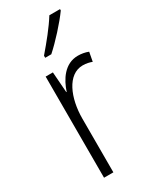

<svg xmlns="http://www.w3.org/2000/svg" viewBox="-197 -818 708 873"><g transform="rotate(-30 156.5 -382.0)"><path d="M284 -757V-764H228C198 -716 157 -666 115 -617V-606H147C191 -645 251 -711 284 -757ZM248 -540C178 -540 140 -478 122 -423H120L112 -531H74V0H123V-282C123 -389 165 -491 245 -491C264 -491 280 -487 293 -482L302 -530C285 -537 265 -540 248 -540Z"/></g></svg>

Font: Noto Sans Armenian Condensed ExtraLight
Style: Regular
Weight: 200
Width: 3
Designer: Monotype Design Team
Foundry: Monotype Imaging Inc.
Version: Version 2.008